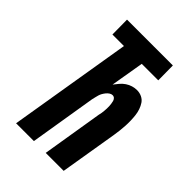

<svg xmlns="http://www.w3.org/2000/svg" viewBox="-215 -832 930 930"><g transform="rotate(45 250.0 -367.5)"><path d="M70 0 175 -634H96L95 -735H409L410 -634H297L268 -463Q278 -476 288.5 -488.5Q299 -501 312.5 -510Q326 -519 341 -523.5Q356 -528 371 -528Q389 -528 404.5 -520.5Q420 -513 429 -499.5Q438 -486 443.5 -470Q449 -454 451 -437Q453 -420 453.5 -402Q454 -384 453 -366.5Q452 -349 450 -331Q448 -313 445 -295L396 0H273L324 -312Q326 -320 327.5 -328.5Q329 -337 329.5 -345Q330 -353 330.5 -361Q331 -369 330.5 -377Q330 -385 329 -393Q328 -401 326 -408.5Q324 -416 318.5 -421.5Q313 -427 304 -427Q296 -427 288 -421.5Q280 -416 274 -408.5Q268 -401 263.5 -393Q259 -385 256.5 -376.5Q254 -368 252 -359Q250 -350 248 -342L192 0Z"/></g></svg>

Font: Iosevka SS18 Heavy
Style: Italic
Weight: 900
Italic angle: -9°
Monospace: yes
Designer: Belleve Invis
Foundry: Belleve Invis
Version: Version 25.1.1; ttfautohint (v1.8.4)